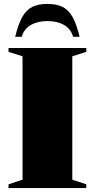

<svg xmlns="http://www.w3.org/2000/svg" viewBox="-20 -960 484 980"><path d="M420.5 -19V0H23.5V-19L95 -43V-672.5L23.5 -695.5V-715H420.5V-695.5L349 -672.5V-43ZM222 -852.5Q172.5 -852.5 138 -833Q103.5 -813.5 90.5 -772H57.5Q73 -836 93.2 -872.5Q113.5 -909 144.2 -924.5Q175 -940 222 -940Q269 -940 299.8 -924.5Q330.5 -909 350.8 -872.5Q371 -836 386.5 -772H353.5Q341 -813.5 306.2 -833Q271.5 -852.5 222 -852.5Z"/></svg>

Font: Newsreader Display ExtraBold
Style: Regular
Weight: 800
Designer: Hugues Gentile
Foundry: Production Type
Version: Version 1.001